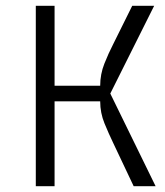

<svg xmlns="http://www.w3.org/2000/svg" viewBox="-20 -645 570 665"><path d="M443 0 372 -150Q357 -181 342 -217.5Q327 -254 327 -294H153V-348H327Q327 -388 341.5 -424.5Q356 -461 372 -492L438 -625H514L362 -321L519 0ZM104 0V-625H169V0Z"/></svg>

Font: Changa ExtraLight
Style: Regular
Weight: 250
Designer: Eduardo Rodriguez Tunni
Foundry: Eduardo Rodriguez Tunni
Version: Version 3.002; ttfautohint (v1.8.2)